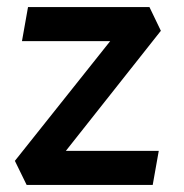

<svg xmlns="http://www.w3.org/2000/svg" viewBox="-20 -522 519 542"><path d="M411.1 0 428.2 -96.2H166L434.1 -435.1L401.9 -502H59.1L42 -405.8H291L22 -67.9L55.2 0Z"/></svg>

Font: Comic Neue Angular
Style: Bold
Weight: 700
Designer: Craig Rozynski
Foundry: Craig Rozynski
Version: Version 2.003